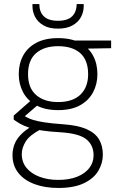

<svg xmlns="http://www.w3.org/2000/svg" viewBox="-20 -700 616 952"><path d="M269 232Q203 232 151.5 213Q100 194 71 157.5Q42 121 42 69Q42 44 50.5 19Q59 -6 81 -30Q103 -54 144 -78L184 -60Q127 -30 107.5 1.5Q88 33 88 64Q88 104 111.5 132.5Q135 161 176 176.5Q217 192 269 192Q323 192 362 176.5Q401 161 422.5 133.5Q444 106 444 70Q444 20 408.5 -9Q373 -38 282 -44Q226 -47 187.5 -53Q149 -59 123.5 -67.5Q98 -76 80.5 -86Q63 -96 48 -107V-127L137 -205L180 -190L89 -112V-132Q101 -125 113.5 -118Q126 -111 145.5 -105Q165 -99 199.5 -93.5Q234 -88 291 -84Q365 -79 408.5 -60Q452 -41 471 -9Q490 23 490 67Q490 109 467.5 147Q445 185 396 208.5Q347 232 269 232ZM268 -154Q203 -154 159.5 -178Q116 -202 94.5 -242.5Q73 -283 73 -332Q73 -384 94.5 -424Q116 -464 159.5 -487.5Q203 -511 268 -511Q334 -511 377 -487.5Q420 -464 441.5 -424Q463 -384 463 -332Q463 -283 441.5 -242.5Q420 -202 377 -178Q334 -154 268 -154ZM268 -194Q341 -194 379 -231Q417 -268 417 -332Q417 -402 378 -436.5Q339 -471 268 -471Q199 -471 159 -436.5Q119 -402 119 -332Q119 -264 159 -229Q199 -194 268 -194ZM356 -458 338 -499H531V-461ZM267 -558Q224 -558 196 -574Q168 -590 154.5 -615.5Q141 -641 141 -669V-680H175Q175 -641 197.5 -619Q220 -597 268 -597Q315 -597 337.5 -619Q360 -641 360 -680H395V-669Q395 -641 381.5 -615.5Q368 -590 339.5 -574Q311 -558 267 -558Z"/></svg>

Font: DM Sans 20pt ExtraLight
Style: Regular
Weight: 250
Version: Version 4.004;gftools[0.9.30]